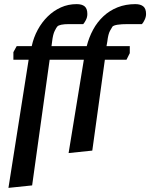

<svg xmlns="http://www.w3.org/2000/svg" viewBox="-20 -731 729 932"><path d="M21 181 119 -441H45V-478L61 -507H134Q143 -549 163 -586Q183 -623 211.5 -651Q240 -679 275.5 -695Q311 -711 352 -711Q378 -711 391 -700Q404 -689 404 -663Q404 -647 396.5 -633Q389 -619 384 -614H316Q292 -614 277.5 -611Q263 -608 258 -602Q254 -598 245.5 -581Q237 -564 233 -530L230 -507H401Q412 -550 432 -587Q452 -624 482 -652Q512 -680 551 -695.5Q590 -711 637 -711Q662 -711 675.5 -700Q689 -689 689 -663Q689 -649 682 -634.5Q675 -620 669 -614H602Q569 -614 550.5 -611Q532 -608 526 -602Q523 -598 514 -581.5Q505 -565 501 -530L497 -507H610V-473L594 -441H489L428 0L313 12L387 -441H221L136 169Z"/></svg>

Font: Faustina SemiBold
Style: Italic
Weight: 600
Italic angle: -8°
Designer: Alfonso Garcia
Foundry: http://www.omnibus-type.com
Version: Version 1.200